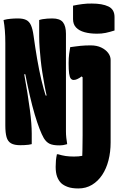

<svg xmlns="http://www.w3.org/2000/svg" viewBox="-27 -813 666 1083"><path d="M152 0Q146 2 134 3.5Q122 5 109.5 5.5Q97 6 87 6Q54 6 35.5 -4.5Q17 -15 10 -39.5Q3 -64 3 -106Q3 -164 3 -221.5Q3 -279 3 -337.5Q3 -396 3 -454Q3 -512 3 -570Q3 -609 0.5 -640.5Q-2 -672 -7 -700Q3 -703 12.5 -704.5Q22 -706 32 -707Q42 -708 52 -708.5Q62 -709 74 -709Q103 -709 120.5 -700.5Q138 -692 147.5 -671Q157 -650 162 -614Q167 -578 172 -545Q177 -512 182.5 -480.5Q188 -449 194 -419Q200 -389 206.5 -361.5Q213 -334 220.5 -307.5Q228 -281 236 -256L217 -274H258L239 -261Q230 -299 223.5 -335Q217 -371 211.5 -406Q206 -441 202.5 -475Q199 -509 196.5 -542.5Q194 -576 194 -609Q194 -621 194 -630.5Q194 -640 194 -649Q194 -658 194 -666.5Q194 -675 194 -683Q194 -691 194 -700Q202 -703 214 -705Q226 -707 240 -708Q254 -709 268 -709Q311 -709 328 -687.5Q345 -666 345 -623Q345 -576 345 -529Q345 -482 345 -435.5Q345 -389 345 -343Q345 -297 345 -252Q345 -207 345 -162Q345 -117 345 -71Q345 -54 347 -35.5Q349 -17 352 0Q346 1 340.5 3Q335 5 329 5.5Q323 6 318 6.5Q313 7 307 7Q272 7 253 -2Q234 -11 220 -34Q209 -53 196 -86.5Q183 -120 169 -167Q155 -214 141 -274.5Q127 -335 113 -408L133 -394H93L107 -409Q119 -343 127.5 -289.5Q136 -236 141.5 -194Q147 -152 149.5 -119Q152 -86 152 -60Q152 -44 152 -30.5Q152 -17 152 0ZM485 -557Q519 -557 544 -545Q569 -533 583 -514.5Q597 -496 597 -475Q597 -424 597 -378Q597 -332 597 -289Q597 -246 597 -202Q597 -158 597 -111Q597 -64 597 -10Q597 44 585 91Q573 138 549.5 173.5Q526 209 492 229.5Q458 250 415 250Q379 250 355.5 241.5Q332 233 318 220Q303 205 295 183Q287 161 287 128Q287 108 288.5 92Q290 76 294 57H300Q323 64 343.5 67Q364 70 390 70Q404 70 415.5 69Q427 68 437 66Q438 53 438 34Q438 15 438.5 -7Q439 -29 439 -50Q439 -92 439 -132.5Q439 -173 439 -214Q439 -255 439 -295Q439 -335 439 -377L433 -382Q426 -376 419.5 -372.5Q413 -369 408 -366.5Q403 -364 397.5 -363Q392 -362 388 -362Q379 -362 372.5 -369.5Q366 -377 363 -398Q360 -419 360 -457Q360 -485 363 -508.5Q366 -532 369 -547Q384 -549 398.5 -551Q413 -553 427.5 -554.5Q442 -556 456 -556.5Q470 -557 485 -557ZM385 -781Q398 -784 411 -786Q424 -788 437.5 -790Q451 -792 464.5 -792.5Q478 -793 491 -793Q550 -793 584.5 -776.5Q619 -760 619 -717V-641Q606 -637 593.5 -633.5Q581 -630 569 -627.5Q557 -625 545 -624Q533 -623 520 -623Q480 -623 449.5 -631.5Q419 -640 402 -658Q385 -676 385 -705Z"/></svg>

Font: Recursive Monospace Casual Black
Style: Regular
Weight: 900
Version: Version 1.047